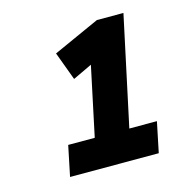

<svg xmlns="http://www.w3.org/2000/svg" viewBox="-70 -756 510 531"><g transform="rotate(-15 185.0 -490.0)"><path d="M68 -290 86 -377H162L204 -575L149 -549L119 -630L252 -690H328L261 -377H340L322 -290Z"/></g></svg>

Font: Radio Canada Condensed
Style: Bold Italic
Weight: 700
Width: 3
Italic angle: -12°
Designer: Charles Daoud, Etienne Aubert Bonn, Alexandre Saumier Demers, Jacques Le Bailly
Foundry: Radio-Canada
Version: Version 2.104; ttfautohint (v1.8.4.7-5d5b);gftools[0.9.28.de